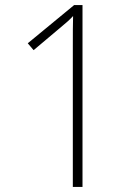

<svg xmlns="http://www.w3.org/2000/svg" viewBox="-20 -734 551 754"><path d="M304 0V-714H271L89 -564L112 -537L220 -628C241 -645 254 -657 267 -671C266 -638 266 -602 266 -550V0Z"/></svg>

Font: Noto Sans Malayalam SemiCondensed ExtraLight
Style: Regular
Weight: 200
Width: 4
Designer: Jelle Bosma - Monotype Design Team
Foundry: Monotype Imaging Inc.
Version: Version 2.104